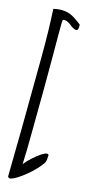

<svg xmlns="http://www.w3.org/2000/svg" viewBox="-89 -840 415 855"><g transform="rotate(10 118.5 -412.5)"><path d="M80.5 -799.9C78.8 -736.6 73.9 -662.6 66 -578.2C58.1 -493.7 49.7 -406.6 40.9 -316.8C36.5 -268.4 31.7 -220 26.4 -171.6C21.1 -123.2 16.3 -75.7 11.9 -29C14.5 -24.6 18.5 -22.4 23.8 -22.4C40.5 -25.1 64.2 -37 95 -58.1C123.2 -77.4 145.6 -97.2 162.4 -117.5C166.8 -123.6 169.4 -130.7 170.3 -138.6C171.2 -146.5 172 -152.2 172.9 -155.8C169.4 -161 162.4 -161.5 151.8 -157.1C135.1 -150.9 111.8 -135.5 81.8 -110.9L66 -95C71.3 -134.6 76.6 -182.6 81.8 -238.9C96.8 -391.2 107.4 -504.2 113.5 -578.2C117.9 -630.1 121.4 -671.9 124.1 -703.6C125.8 -721.2 127.2 -734.8 128 -744.5L130.7 -759C141.2 -761.6 153.1 -756.8 166.3 -744.5C179.5 -731.3 190.1 -724.7 198 -724.7C205 -724.7 208.6 -733.5 208.6 -751.1C187.4 -771.3 170.3 -784.5 157.1 -790.7C135.1 -801.2 109.6 -804.3 80.5 -799.9Z"/></g></svg>

Font: Impossible
Style: Reguler
Weight: 400
Designer: Ahsan Design
Foundry: Designer
Version: Version 3.16.0